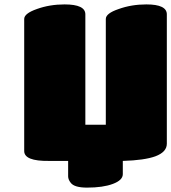

<svg xmlns="http://www.w3.org/2000/svg" viewBox="-20 -730 777 871"><path d="M736.8 -665V-78.1Q736.8 -40.5 685.1 -21Q635.7 -2.9 537.1 0V60.1Q537.1 87.4 492.2 104.2Q447.3 121.1 375 121.1Q316.9 121.1 300.8 99.1Q289.1 84.5 289.1 69.8V0H202.1Q89.8 1.5 89.8 -44.9V-644Q89.8 -668.9 147 -689Q205.1 -710 272.9 -710Q367.2 -710 367.2 -665V-164.1H460V-644Q460 -669.4 518.1 -689Q576.2 -710 644 -710Q736.8 -710 736.8 -665Z"/></svg>

Font: GGS TheRock Black
Style: Regular
Weight: 900
Designer: Rodrigo Fuenzalida (2012); Goodgame Studios (2014)
Foundry: Rodrigo Fuenzalida,2012;  GGS,2014
Version: Version 1.002 | FøM Mod